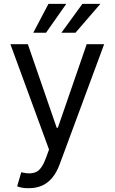

<svg xmlns="http://www.w3.org/2000/svg" viewBox="-20 -776 597 1000"><path d="M130.9 204.1Q109.4 204.6 92.8 201.2Q76.2 197.8 69.3 194.3L90.8 121.1L99.1 123Q141.1 132.8 169.7 118.9Q198.2 105 219.7 45.9L235.4 2.9L34.2 -545.9H125L275.4 -110.4H281.2L431.6 -545.9H522.5L291 79.1Q275.4 121.6 252.4 149.4Q229.5 177.2 199.2 190.7Q168.9 204.1 130.9 204.1ZM299.8 -605.5 409.2 -755.9H502.9L373 -605.5ZM153.3 -605.5 232.4 -755.9H325.2L219.7 -605.5Z"/></svg>

Font: Inter V
Style: 
Weight: 400
Designer: Rasmus Andersson
Foundry: rsms
Version: Version 4.000;git-a3f224843